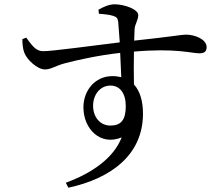

<svg xmlns="http://www.w3.org/2000/svg" viewBox="-20 -805 1040 893"><path d="M493 -221C447 -221 413 -259 413 -313C413 -364 445 -407 494 -407C537 -407 565 -372 565 -311C565 -246 542 -221 493 -221ZM503 -451C421 -451 368 -383 368 -306C368 -205 447 -125 546 -166C508 -69 408 0 286 45L298 68C498 25 645 -86 645 -276C645 -333 632 -381 603 -412C602 -462 602 -517 603 -565C798 -582 871 -557 907 -557C929 -557 941 -564 941 -586C941 -623 885 -644 845 -644C825 -644 775 -634 604 -616L606 -668C607 -694 623 -710 623 -735C623 -762 558 -785 513 -785C485 -785 458 -771 438 -760L440 -741C469 -739 492 -736 507 -731C523 -726 528 -720 530 -701L537 -608C420 -594 219 -566 180 -567C146 -567 128 -595 102 -630L84 -623C84 -603 86 -578 93 -560C104 -529 153 -482 189 -482C218 -482 237 -499 283 -511C340 -526 439 -548 539 -559L544 -446C532 -449 518 -451 503 -451Z"/></svg>

Font: Noto Serif HK Medium
Style: Regular
Weight: 500
Designer: Ryoko NISHIZUKA 西塚涼子 (kana & ideographs); Frank Grießhammer (Latin, Greek & Cyrillic); Wenlong ZHANG 张文龙 (bopomofo); San
Foundry: Adobe
Version: Version 2.001;hotconv 1.1.0;makeotfexe 2.6.0